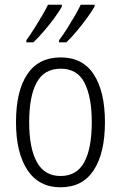

<svg xmlns="http://www.w3.org/2000/svg" viewBox="-20 -786 514 816"><path d="M426 -267Q426 -136 378.5 -63Q331 10 237 10Q145 10 96.5 -63.5Q48 -137 48 -267Q48 -399 96 -470.5Q144 -542 238 -542Q332 -542 379 -469Q426 -396 426 -267ZM104 -267Q104 -157 136.5 -97.5Q169 -38 237 -38Q306 -38 338 -96.5Q370 -155 370 -267Q370 -373 339.5 -433.5Q309 -494 238 -494Q168 -494 136 -435.5Q104 -377 104 -267ZM382 -758Q371 -739 350.5 -710.5Q330 -682 306 -653.5Q282 -625 262 -606H231V-615Q247 -636 265 -664.5Q283 -693 299 -720.5Q315 -748 323 -766H382ZM243 -758Q232 -738 211.5 -710Q191 -682 167 -654Q143 -626 122 -606H92V-615Q108 -637 126 -665.5Q144 -694 159.5 -720.5Q175 -747 184 -766H243Z"/></svg>

Font: Noto Sans Gurmukhi UI Condensed Light
Style: Regular
Weight: 300
Width: 3
Designer: Jelle Bosma - Monotype Design Team
Foundry: Monotype Imaging Inc.
Version: Version 2.004; ttfautohint (v1.8.4.7-5d5b)